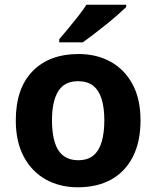

<svg xmlns="http://www.w3.org/2000/svg" viewBox="-20 -786 665 816"><path d="M577.2 -274.5Q577.2 -183.7 544.8 -120Q512.4 -56.3 452.8 -23.1Q393.3 10 310.6 10Q234.4 10 174.9 -23.1Q115.3 -56.2 81.2 -119.9Q47.1 -183.6 47.1 -274.4Q47.1 -409.9 118.3 -483.2Q189.6 -556.4 313.8 -556.4Q391 -556.4 450.2 -523.6Q509.4 -490.8 543.3 -428Q577.2 -365.3 577.2 -274.5ZM200.9 -274.5Q200.9 -221.3 212.2 -183Q223.5 -144.7 248.5 -124.9Q273.4 -105.1 312.8 -105.1Q352.1 -105.1 376.4 -124.9Q400.8 -144.7 412.1 -183Q423.4 -221.3 423.4 -274.3Q423.4 -328.1 411.9 -365.2Q400.4 -402.3 375.9 -421.6Q351.5 -440.9 311.8 -440.9Q253.5 -440.9 227.2 -397.9Q200.9 -354.8 200.9 -274.5ZM516.3 -756Q501.8 -742 478.7 -721.7Q455.6 -701.4 428.7 -679.9Q401.8 -658.4 376.4 -638.9Q351 -619.4 331.8 -606H231.7V-619.2Q247.9 -638.2 269.4 -663.9Q290.8 -689.6 312.1 -716.8Q333.4 -744 347.4 -766H516.3Z"/></svg>

Font: Noto Sans Meetei Mayek
Style: Regular
Weight: 400
Designer: Monotype Design Team and Neelakash Kshetrimayum
Foundry: Monotype Imaging Inc.
Version: Version 2.002